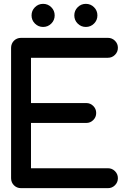

<svg xmlns="http://www.w3.org/2000/svg" viewBox="-20 -978 665 998"><path d="M541 -103.5Q562.5 -103.5 577.6 -88.4Q592.8 -73.2 592.8 -51.8Q592.8 -30.3 577.6 -15.1Q562.5 0 541 0H89.4Q78.1 0 68.8 -3.9Q59.6 -7.8 52.5 -14.9Q45.4 -22 41.5 -31.2Q37.6 -40.5 37.6 -51.8V-729.5Q37.6 -740.2 41.5 -749.8Q45.4 -759.3 52.5 -766.4Q59.6 -773.4 68.8 -777.3Q78.1 -781.2 89.4 -781.2H541Q562.5 -781.2 577.6 -766.1Q592.8 -751 592.8 -729.5Q592.8 -708 577.6 -692.9Q562.5 -677.7 541 -677.7H141.1V-442.4H428.2Q449.7 -442.4 464.8 -427.2Q480 -412.1 480 -390.6Q480 -369.1 464.8 -354Q449.7 -338.9 428.2 -338.9H141.1V-103.5ZM468.8 -940.4Q486.3 -922.9 486.3 -897.9Q486.3 -873 468.8 -855.5Q451.2 -837.9 426.3 -837.9Q401.4 -837.9 383.8 -855.5Q366.2 -873 366.2 -897.9Q366.2 -922.9 383.8 -940.4Q401.4 -958 426.3 -958Q451.2 -958 468.8 -940.4ZM246.6 -940.4Q264.2 -922.9 264.2 -897.9Q264.2 -873 246.6 -855.5Q229 -837.9 204.1 -837.9Q179.2 -837.9 161.6 -855.5Q144 -873 144 -897.9Q144 -922.9 161.6 -940.4Q179.2 -958 204.1 -958Q229 -958 246.6 -940.4Z"/></svg>

Font: Comfortaa
Style: Bold
Weight: 700
Designer: Johan Aakerlund
Foundry: Johan Aakerlund
Version: Version 2.001; ttfautohint (v1.4.1)